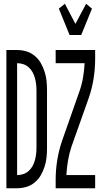

<svg xmlns="http://www.w3.org/2000/svg" viewBox="-20 -1001 540 1021"><path d="M14 0V-735H71Q96 -735 120 -728Q144 -721 164 -704.5Q184 -688 196.5 -666.5Q209 -645 217 -620.5Q225 -596 227.5 -571Q230 -546 230 -521V-215Q230 -189 227.5 -164Q225 -139 217 -114.5Q209 -90 196.5 -68.5Q184 -47 164 -30.5Q144 -14 120 -7Q96 0 71 0ZM71 -70Q87 -70 103 -75Q119 -80 132 -91.5Q145 -103 153 -117.5Q161 -132 165.5 -148.5Q170 -165 172 -181.5Q174 -198 174 -215V-521Q174 -537 172 -553.5Q170 -570 165.5 -586.5Q161 -603 153 -617.5Q145 -632 132 -643.5Q119 -655 103 -660Q87 -665 71 -665ZM350 -815 293 -955 325 -981 381 -874 438 -981 469 -955 412 -815ZM276 0V-46Q276 -98 284.5 -150Q293 -202 310 -252L402 -514Q415 -550 421.5 -588.5Q428 -627 430 -665H276V-735H486V-689Q486 -637 478 -585Q470 -533 453 -483L360 -221Q348 -185 341.5 -146.5Q335 -108 333 -70H486V0Z"/></svg>

Font: Iosevka Term Curly
Style: Regular
Weight: 400
Designer: Belleve Invis
Foundry: Belleve Invis
Version: Version 32.3.0